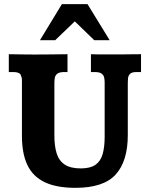

<svg xmlns="http://www.w3.org/2000/svg" viewBox="-20 -903 729 936"><path d="M347.7 12.7Q255.4 12.7 197.8 -14.9Q140.1 -42.5 113.5 -98.6Q86.9 -154.8 86.9 -240.7V-514.2Q86.9 -525.4 80.6 -538.6Q74.2 -551.8 43.9 -551.8H22.9V-638.7Q33.2 -638.7 56.4 -638.2Q79.6 -637.7 106 -637.5Q132.3 -637.2 150.4 -637.2Q188 -637.2 225.1 -637.7Q262.2 -638.2 309.1 -638.7V-551.8H293Q270 -551.8 259.8 -543.9Q249.5 -536.1 247.3 -523.7Q245.1 -511.2 245.1 -497.1V-242.7Q245.1 -190.9 256.3 -155Q267.6 -119.1 295.7 -100.6Q323.7 -82 374 -82Q419.9 -82 445.1 -99.4Q470.2 -116.7 480.2 -151.1Q490.2 -185.5 490.2 -236.3V-501Q490.2 -513.2 487.8 -524.9Q485.4 -536.6 475.1 -544.2Q464.8 -551.8 440.9 -551.8H423.3V-638.7Q432.1 -638.2 456.3 -637.9Q480.5 -637.7 508.1 -637.7Q535.6 -637.7 554.2 -637.7Q564.9 -637.7 583.5 -637.9Q602.1 -638.2 624.3 -638.4Q646.5 -638.7 667.5 -638.7V-551.8H644.5Q622.1 -551.8 613.5 -542.5Q605 -533.2 604 -520.3Q603 -507.3 603 -497.1V-244.1Q603 -117.7 544.2 -52.5Q485.4 12.7 347.7 12.7ZM174.8 -707 281.7 -882.8H406.7L514.6 -707H439.5L344.7 -798.8L249 -707Z"/></svg>

Font: Kameron
Style: Bold
Weight: 700
Designer: Vernon Adams
Foundry: Vernon Adams
Version: Version 1.100